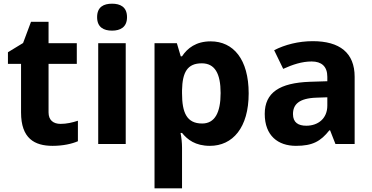

<svg xmlns="http://www.w3.org/2000/svg" viewBox="-20 -873 2016 1040"><path d="M308 -202C269 -202 243 -222 243 -264V-527H396V-639H243V-755H148L105 -640L23 -590V-527H94V-264C94 -123 167 -83 265 -83C321 -83 370 -94 402 -108V-219C371 -209 341 -202 308 -202Z M587 -853C542 -853 506 -836 506 -780C506 -725 542 -707 587 -707C631 -707 668 -725 668 -780C668 -836 631 -853 587 -853ZM661 -639H512V-93H661Z M1121 -649C1042 -649 995 -612 966 -568H959L938 -639H817V147H966V-73C966 -99 963 -127 958 -153H966C995 -117 1038 -83 1117 -83C1240 -83 1327 -181 1327 -367C1327 -552 1244 -649 1121 -649ZM1073 -530C1143 -530 1175 -476 1175 -369C1175 -262 1143 -204 1075 -204C992 -204 966 -262 966 -368V-384C968 -482 995 -530 1073 -530Z M1674 -650C1597 -650 1523 -631 1465 -601L1514 -500C1565 -523 1615 -540 1668 -540C1721 -540 1753 -514 1753 -457V-433L1658 -430C1495 -424 1414 -372 1414 -256C1414 -138 1486 -83 1583 -83C1674 -83 1717 -108 1764 -167H1768L1797 -93H1901V-457C1901 -587 1820 -650 1674 -650ZM1695 -344 1753 -346V-301C1753 -231 1703 -192 1639 -192C1596 -192 1567 -209 1567 -255C1567 -307 1599 -341 1695 -344Z"/></svg>

Font: Noto Sans Kannada UI
Style: Bold
Weight: 700
Designer: Jelle Bosma - Monotype Design Team
Foundry: Monotype Imaging Inc.
Version: Version 2.005